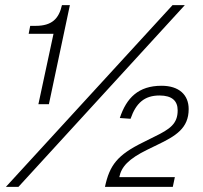

<svg xmlns="http://www.w3.org/2000/svg" viewBox="-20 -730 793 750"><path d="M130 -323H171L253 -710H222C210 -657 183 -629 119 -629H98L92 -598H189ZM3 0H52L702 -710H654ZM390 0H655L663 -38H446C454 -78 481 -109 557 -146L594 -164C667 -199 717 -229 717 -304C717 -359 680 -395 611 -395C521 -395 474 -348 448 -269L490 -266C511 -327 544 -357 603 -357C652 -357 674 -336 674 -299C674 -247 645 -226 583 -196L539 -174C439 -125 408 -85 390 0Z"/></svg>

Font: Geist ExtraLight
Style: Italic
Weight: 200
Italic angle: -12°
Designer: Basement.studio, Andrés Briganti, Mateo Zaragoza
Foundry: Basement.studio, Vercel, Andrés Briganti, Guido Ferreyra, Mateo Zaragoza
Version: Version 1.500